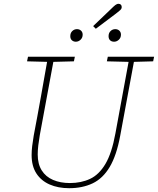

<svg xmlns="http://www.w3.org/2000/svg" viewBox="-20 -974 829 1008"><path d="M238 -649 122 -652 127 -676H373L368 -652L253 -649ZM343 14Q285 14 240.5 -5.5Q196 -25 171 -63.5Q146 -102 146 -160Q146 -182 149 -207.5Q152 -233 157 -262L176 -363Q186 -415 195 -467.5Q204 -520 213.5 -572Q223 -624 232 -676H265L189 -265Q184 -236 181 -210.5Q178 -185 178 -163Q178 -113 199 -79.5Q220 -46 258.5 -29.5Q297 -13 347 -13Q406 -13 453 -35Q500 -57 533.5 -113.5Q567 -170 586 -274L660 -676H688L611 -261Q592 -158 556 -97.5Q520 -37 466.5 -11.5Q413 14 343 14ZM663 -649 541 -652 546 -676H789L784 -652L676 -649ZM378 -755Q366 -755 357.5 -762.5Q349 -770 349 -784Q349 -801 359.5 -811Q370 -821 384 -821Q397 -821 405.5 -813Q414 -805 414 -792Q414 -776 403 -765.5Q392 -755 378 -755ZM483 -823 469 -837 562 -926Q577 -941 585.5 -947.5Q594 -954 602 -954Q610 -954 614.5 -949.5Q619 -945 619 -937Q619 -931 616 -926.5Q613 -922 606 -916.5Q599 -911 588 -902ZM579 -755Q566 -755 558 -762.5Q550 -770 550 -784Q550 -801 560.5 -811Q571 -821 585 -821Q598 -821 606.5 -813Q615 -805 615 -792Q615 -776 604 -765.5Q593 -755 579 -755Z"/></svg>

Font: Source Serif 4 ExtraLight
Style: Italic
Weight: 250
Italic angle: -12°
Designer: Frank Grießhammer
Foundry: Adobe Systems Incorporated
Version: Version 4.004;hotconv 1.0.116;makeotfexe 2.5.65601